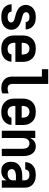

<svg xmlns="http://www.w3.org/2000/svg" viewBox="1108 -1884 783 3040"><g transform="rotate(90 1500.0 -363.5)"><path d="M248 8Q273 8 297 5Q321 2 344 -6.5Q367 -15 387 -29Q407 -43 421.5 -62.5Q436 -82 443.5 -105.5Q451 -129 451 -153Q451 -169 447.5 -185Q444 -201 436 -216Q428 -231 417.5 -243.5Q407 -256 394 -266Q381 -276 366 -283.5Q351 -291 336 -297Q321 -303 305 -307.5Q289 -312 273 -316.5Q257 -321 241 -325Q225 -329 210 -335.5Q195 -342 183.5 -355Q172 -368 172 -384Q172 -398 180 -409.5Q188 -421 200 -427.5Q212 -434 225 -436Q238 -438 252 -438Q266 -438 279.5 -435Q293 -432 304 -424.5Q315 -417 322 -404.5Q329 -392 329 -378H445Q445 -402 438 -424.5Q431 -447 417.5 -466.5Q404 -486 385 -500.5Q366 -515 344 -523.5Q322 -532 298.5 -535Q275 -538 252 -538Q228 -538 204.5 -535Q181 -532 159 -523.5Q137 -515 117.5 -500.5Q98 -486 84.5 -466.5Q71 -447 64 -424Q57 -401 57 -378Q57 -364 60 -350Q63 -336 68.5 -323Q74 -310 82 -298.5Q90 -287 100 -277Q110 -267 122 -259Q134 -251 146.5 -244.5Q159 -238 172 -233Q185 -228 198.5 -224Q212 -220 225.5 -216.5Q239 -213 253 -209Q267 -205 280.5 -201Q294 -197 306.5 -190.5Q319 -184 327.5 -172Q336 -160 336 -146Q336 -132 326.5 -120Q317 -108 304 -102Q291 -96 277 -94Q263 -92 248 -92Q234 -92 219 -95Q204 -98 191.5 -105.5Q179 -113 171.5 -126.5Q164 -140 163 -155H47Q47 -130 54.5 -106.5Q62 -83 76 -63.5Q90 -44 110 -29.5Q130 -15 153 -6.5Q176 2 200 5Q224 8 248 8Z M752 8Q776 8 800.5 5Q825 2 847.5 -6.5Q870 -15 890 -29.5Q910 -44 924.5 -63Q939 -82 947.5 -105.5Q956 -129 957 -153H841Q840 -138 831.5 -125Q823 -112 810 -104.5Q797 -97 782 -94.5Q767 -92 752 -92Q732 -92 712.5 -99.5Q693 -107 680 -123Q667 -139 662 -159.5Q657 -180 657 -200V-215H959V-330Q959 -358 954 -386Q949 -414 936.5 -438.5Q924 -463 904 -483.5Q884 -504 859 -516.5Q834 -529 806 -533.5Q778 -538 750 -538Q722 -538 694.5 -533.5Q667 -529 642 -516.5Q617 -504 596.5 -483.5Q576 -463 563.5 -438.5Q551 -414 546 -386Q541 -358 541 -330V-200Q541 -172 546 -144Q551 -116 564 -91Q577 -66 597.5 -46Q618 -26 643 -14Q668 -2 696 3Q724 8 752 8ZM843 -315H657V-330Q657 -350 662 -370Q667 -390 679 -406Q691 -422 710.5 -430Q730 -438 750 -438Q770 -438 789.5 -430Q809 -422 821.5 -406Q834 -390 838.5 -370Q843 -350 843 -330Z M1381 8Q1401 8 1420.5 4Q1440 0 1458 -8V-108Q1440 -101 1420.5 -96.5Q1401 -92 1381 -92Q1366 -92 1351.5 -96.5Q1337 -101 1327 -111.5Q1317 -122 1312.5 -136Q1308 -150 1308 -165V-735H1075V-635H1192V-165Q1192 -141 1197 -117Q1202 -93 1214 -72Q1226 -51 1245 -35Q1264 -19 1286 -9Q1308 1 1332 4.5Q1356 8 1381 8Z M1752 8Q1776 8 1800.5 5Q1825 2 1847.5 -6.5Q1870 -15 1890 -29.5Q1910 -44 1924.5 -63Q1939 -82 1947.5 -105.5Q1956 -129 1957 -153H1841Q1840 -138 1831.5 -125Q1823 -112 1810 -104.5Q1797 -97 1782 -94.5Q1767 -92 1752 -92Q1732 -92 1712.5 -99.5Q1693 -107 1680 -123Q1667 -139 1662 -159.5Q1657 -180 1657 -200V-215H1959V-330Q1959 -358 1954 -386Q1949 -414 1936.5 -438.5Q1924 -463 1904 -483.5Q1884 -504 1859 -516.5Q1834 -529 1806 -533.5Q1778 -538 1750 -538Q1722 -538 1694.5 -533.5Q1667 -529 1642 -516.5Q1617 -504 1596.5 -483.5Q1576 -463 1563.5 -438.5Q1551 -414 1546 -386Q1541 -358 1541 -330V-200Q1541 -172 1546 -144Q1551 -116 1564 -91Q1577 -66 1597.5 -46Q1618 -26 1643 -14Q1668 -2 1696 3Q1724 8 1752 8ZM1843 -315H1657V-330Q1657 -350 1662 -370Q1667 -390 1679 -406Q1691 -422 1710.5 -430Q1730 -438 1750 -438Q1770 -438 1789.5 -430Q1809 -422 1821.5 -406Q1834 -390 1838.5 -370Q1843 -350 1843 -330Z M2049 0H2165V-330Q2165 -350 2169 -369Q2173 -388 2184 -404.5Q2195 -421 2213 -429.5Q2231 -438 2250 -438Q2270 -438 2288 -429.5Q2306 -421 2316.5 -404.5Q2327 -388 2331 -369Q2335 -350 2335 -330V0H2451V-330Q2451 -354 2448.5 -378.5Q2446 -403 2439 -426Q2432 -449 2419.5 -470.5Q2407 -492 2388.5 -508Q2370 -524 2346 -531Q2322 -538 2298 -538Q2277 -538 2256 -532.5Q2235 -527 2217.5 -515Q2200 -503 2187 -485.5Q2174 -468 2165 -448V-530H2049Z M2688 8Q2711 8 2733 3Q2755 -2 2774.5 -13Q2794 -24 2809.5 -40.5Q2825 -57 2835 -78V0H2951V-360Q2951 -385 2945.5 -410.5Q2940 -436 2926.5 -457.5Q2913 -479 2892.5 -495.5Q2872 -512 2848.5 -521.5Q2825 -531 2799.5 -534.5Q2774 -538 2749 -538Q2724 -538 2699.5 -534.5Q2675 -531 2652 -522.5Q2629 -514 2609 -499Q2589 -484 2575 -463.5Q2561 -443 2554 -419Q2547 -395 2547 -371H2663Q2663 -386 2670.5 -400Q2678 -414 2690.5 -423Q2703 -432 2718 -435Q2733 -438 2749 -438Q2765 -438 2781.5 -434Q2798 -430 2810.5 -419Q2823 -408 2829 -392Q2835 -376 2835 -360V-324H2770Q2743 -324 2715.5 -321Q2688 -318 2662 -309.5Q2636 -301 2612.5 -286Q2589 -271 2572 -249.5Q2555 -228 2548 -201Q2541 -174 2541 -147Q2541 -126 2544.5 -106Q2548 -86 2556.5 -68Q2565 -50 2578.5 -34.5Q2592 -19 2610 -9Q2628 1 2648 4.5Q2668 8 2688 8ZM2735 -92Q2721 -92 2706.5 -95Q2692 -98 2680.5 -107Q2669 -116 2663 -129.5Q2657 -143 2657 -158Q2657 -170 2662 -181.5Q2667 -193 2677 -200.5Q2687 -208 2698.5 -212.5Q2710 -217 2722 -219.5Q2734 -222 2746 -223Q2758 -224 2770 -224H2835V-180Q2835 -161 2828 -143Q2821 -125 2806 -113.5Q2791 -102 2772.5 -97Q2754 -92 2735 -92Z"/></g></svg>

Font: Iosevka SS09
Style: Bold
Weight: 700
Monospace: yes
Designer: Belleve Invis
Foundry: Belleve Invis
Version: Version 5.2.1; ttfautohint (v1.8.3)